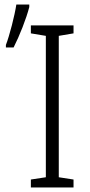

<svg xmlns="http://www.w3.org/2000/svg" viewBox="-20 -826 395 846"><path d="M6 -617H40C66 -668 96 -744 109 -795V-806H52C45 -759 22 -669 6 -628ZM304 0V-35L239 -45V-668L304 -679V-714H116V-679L182 -668V-45L116 -35V0Z"/></svg>

Font: Noto Sans Display SemiCondensed Light
Style: Regular
Weight: 300
Width: 4
Designer: Monotype Design Team
Foundry: Monotype Imaging Inc.
Version: Version 1.900